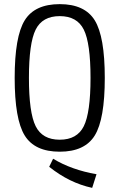

<svg xmlns="http://www.w3.org/2000/svg" viewBox="-20 -722 578 929"><path d="M99.5 -623.5Q148 -702 269 -702Q390 -702 438.5 -623.5Q487 -545 487 -345Q487 -145 438.5 -66.5Q390 12 269 12Q148 12 99.5 -66.5Q51 -145 51 -345Q51 -545 99.5 -623.5ZM385.5 -578.5Q353 -644 269 -644Q185 -644 152.5 -578.5Q120 -513 120 -345Q120 -177 152.5 -111.5Q185 -46 269 -46Q353 -46 385.5 -111.5Q418 -177 418 -345Q418 -513 385.5 -578.5ZM218 85 237 46Q326 100 447 121L426 187Q315 163 218 85Z"/></svg>

Font: exo2condensed_l
Style: Regular
Weight: 300
Width: 3
Designer: Natanael Gama
Version: Version 1.001;PS 001.001;hotconv 1.0.70;makeotf.lib2.5.58329